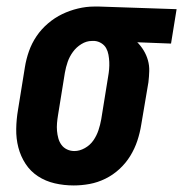

<svg xmlns="http://www.w3.org/2000/svg" viewBox="-20 -558 559 586"><path d="M205 8Q175 8 147 1.5Q119 -5 96 -20Q73 -35 58 -58Q43 -81 36 -108Q29 -135 29.5 -164.5Q30 -194 35 -223L56 -353Q60 -378 68.5 -402Q77 -426 91.5 -447.5Q106 -469 126.5 -486.5Q147 -504 170 -515Q193 -526 218 -532Q243 -538 267 -538Q271 -538 275 -538Q279 -538 283 -538L519 -530L502 -425L399 -429Q410 -418 418.5 -404Q427 -390 431.5 -374Q436 -358 435.5 -341Q435 -324 433 -307L411 -177Q407 -152 399 -128Q391 -104 377.5 -82Q364 -60 344.5 -42Q325 -24 301.5 -12.5Q278 -1 253.5 3.5Q229 8 205 8ZM207 -97Q223 -97 239 -106Q255 -115 265 -129.5Q275 -144 280.5 -160.5Q286 -177 289 -194L310 -324Q312 -335 313 -346.5Q314 -358 313.5 -369Q313 -380 311 -391Q309 -402 304 -411Q299 -420 289.5 -426Q280 -432 269 -433H265Q264 -433 263 -433Q262 -433 260 -433Q244 -433 228.5 -423.5Q213 -414 202.5 -399.5Q192 -385 186.5 -369Q181 -353 178 -336L157 -206Q155 -194 154 -182Q153 -170 154 -158.5Q155 -147 158 -136Q161 -125 167.5 -116Q174 -107 184.5 -102Q195 -97 207 -97Z"/></svg>

Font: Iosevka Slab Extrabold Oblique
Style: Regular
Weight: 800
Italic angle: -9°
Monospace: yes
Designer: Belleve Invis
Foundry: Belleve Invis
Version: Version 11.1.1; ttfautohint (v1.8.3)